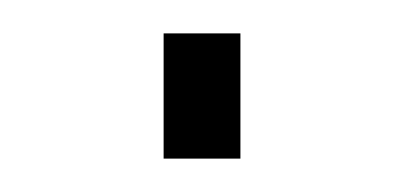

<svg xmlns="http://www.w3.org/2000/svg" viewBox="-20 -402 242 115"><path d="M78 -382V-307H124V-382Z"/></svg>

Font: Anybody ExtraExpanded ExtraLight
Style: Regular
Weight: 250
Width: 8
Version: Version 1.113;gftools[0.9.25]